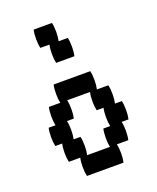

<svg xmlns="http://www.w3.org/2000/svg" viewBox="-123 -715 646 789"><g transform="rotate(-20 200.0 -320.0)"><path d="M120 -560Q116 -577 116 -600Q116 -624 120 -640H200Q204 -624 204 -600Q204 -577 200 -560H240Q244 -544 244 -520Q244 -497 240 -480H160Q156 -497 156 -520Q156 -544 160 -560ZM360 -160H330Q334 -144 334 -120Q334 -97 330 -80H280Q284 -64 284 -40Q284 -17 280 0H120Q116 -17 116 -40Q116 -64 120 -80H70Q66 -97 66 -120Q66 -144 70 -160H40Q36 -177 36 -200Q36 -224 40 -240H70Q66 -257 66 -280Q66 -304 70 -320H120Q116 -337 116 -360Q116 -384 120 -400H280Q284 -384 284 -360Q284 -337 280 -320H330Q334 -304 334 -280Q334 -257 330 -240H360Q364 -224 364 -200Q364 -177 360 -160ZM280 -160Q276 -177 276 -200Q276 -224 280 -240H250Q246 -257 246 -280Q246 -304 250 -320H150Q154 -304 154 -280Q154 -257 150 -240H120Q124 -224 124 -200Q124 -177 120 -160H150Q154 -144 154 -120Q154 -97 150 -80H250Q246 -97 246 -120Q246 -144 250 -160Z"/></g></svg>

Font: VT323
Style: Regular
Weight: 400
Monospace: yes
Designer: Peter Hull
Version: Version 2.000